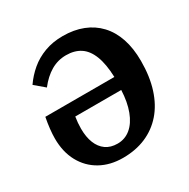

<svg xmlns="http://www.w3.org/2000/svg" viewBox="-163 -867 1017 1031"><g transform="rotate(-30 345.0 -351.5)"><path d="M312 13Q233 13 173 -20.5Q113 -54 79.5 -115.5Q46 -177 46 -260Q46 -286 49.5 -318.5Q53 -351 60 -387H488Q485 -469 465 -520Q445 -571 409 -594.5Q373 -618 321 -618Q270 -618 226.5 -592.5Q183 -567 146 -519L86 -570Q115 -612 154 -645Q193 -678 244 -697Q295 -716 357 -716Q426 -716 481 -694.5Q536 -673 575 -631.5Q614 -590 634.5 -529.5Q655 -469 655 -390Q655 -294 631 -219Q607 -144 562 -92.5Q517 -41 454 -14Q391 13 312 13ZM325 -68Q371 -68 406 -97Q441 -126 461.5 -180.5Q482 -235 485 -308H200Q197 -289 195.5 -271.5Q194 -254 194 -236Q194 -184 209 -146.5Q224 -109 253 -88.5Q282 -68 325 -68Z"/></g></svg>

Font: Literata
Style: Bold Italic
Weight: 700
Italic angle: -2°
Designer: Latin by Veronika Burian and Jose Scaglione. Greek by Irene Vlachou. Cyrillic by Vera Evstafieva
Foundry: TypeTogether
Version: Version 3.103;gftools[0.9.29]